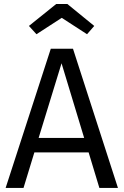

<svg xmlns="http://www.w3.org/2000/svg" viewBox="-20 -929 611 949"><path d="M285.2 -840.8 160.2 -759.8 123 -800.8 257.8 -909.2H313L445.8 -800.8L410.2 -759.8ZM471.2 0 418 -175.8H149.9L96.2 0H7.8L231 -688H340.8L563 0ZM170.9 -247.1H396L284.2 -616.2Z"/></svg>

Font: Fira Sans Book
Style: Regular
Weight: 350
Designer: Carrois Corporate & Edenspiekermann AG
Foundry: Carrois Corporate GbR & Edenspiekermann AG
Version: Version 4.203;PS 004.203;hotconv 1.0.88;makeotf.lib2.5.64775